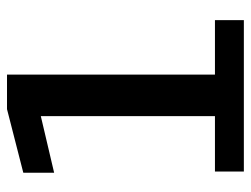

<svg xmlns="http://www.w3.org/2000/svg" viewBox="-104 -612 716 548"><g transform="rotate(-90 254.0 -338.0)"><path d="M38.5 0H470.5V-82.5H315V-676H216.5L35 -629.5V-541.5L196.5 -579.5V-82.5H38.5Z"/></g></svg>

Font: Anybody Medium
Style: Regular
Weight: 500
Designer: Tyler Finck
Foundry: Etcetera Type Company
Version: Version 1.110